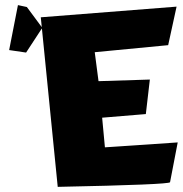

<svg xmlns="http://www.w3.org/2000/svg" viewBox="-20 -726 711 747"><path d="M49.8 -706.1 84.5 -698.7 144.5 -617.7 81.5 -521.5 15.6 -531.2ZM667 -700.2 634.3 -550.3 348.6 -522.9 363.3 -410.2 563 -416.5 547.4 -282.2 377.4 -268.1 388.2 -152.8 671.4 -171.9 641.6 -17.1Q640.1 -7.8 204.6 1L138.7 -658.7Z"/></svg>

Font: Lapsus Pro (theguybrush.com)
Style: Bold
Weight: 700
Designer: Jose Roses
Version: Version 1.00 February 9, 2018, initial release